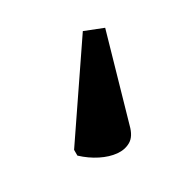

<svg xmlns="http://www.w3.org/2000/svg" viewBox="-70 -96 338 347"><g transform="rotate(-30 99.5 77.5)"><path d="M141 -34 179 -19 129 156Q124 176 112 183Q100 190 84.5 188.5Q69 187 52 178.5Q35 170 20 156V144Z"/></g></svg>

Font: ET Text
Style: Regular
Weight: 470
Designer: Monotype Design Team
Foundry: Monotype Imaging Inc.
Version: Version 2.009